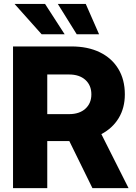

<svg xmlns="http://www.w3.org/2000/svg" viewBox="-20 -966 698 986"><path d="M46.9 0V-727.5H346.7Q431.2 -727.5 492.7 -697.5Q554.2 -667.5 587.6 -612.3Q621.1 -557.1 621.1 -481.4Q621.1 -411.6 589.4 -359.4Q557.6 -307.1 500.5 -277.3L640.1 0H454.6L335.9 -241.7H222.7V0ZM222.7 -379.9H335Q387.7 -379.9 418.5 -407.7Q449.2 -435.5 449.2 -481.4Q449.2 -527.8 418.5 -555.7Q387.7 -583.5 334.5 -583.5H222.7ZM193.8 -790 54.7 -945.8H211.4L312 -790ZM374 -790 276.9 -945.8H420.4L488.8 -790Z"/></svg>

Font: Inter Display ExtraBold
Style: Regular
Weight: 800
Designer: Rasmus Andersson
Foundry: rsms
Version: Version 4.000;git-a52131595